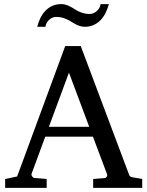

<svg xmlns="http://www.w3.org/2000/svg" viewBox="-20 -910 714 930"><path d="M314 -558.1 216.8 -295.9H412.1ZM431.2 0V-43L488.8 -47.9Q493.7 -47.9 497.1 -54.4Q500.5 -61 499 -64.9L430.2 -248H199.2L132.8 -67.9Q131.8 -64.9 132.8 -61.5Q133.8 -58.1 136.2 -54.9Q138.7 -51.8 141.6 -49.8Q144.5 -47.9 147 -47.9L206.1 -43V0H4.9V-43L63 -55.2L295.9 -687H371.1L603 -69.8Q606.4 -59.6 609.6 -56.2Q612.8 -52.7 624 -50.8L668.9 -43V0ZM507.3 -890.1Q501.5 -868.2 491.7 -848.1Q481.9 -828.1 467.8 -813.2Q453.6 -798.3 434.6 -789.3Q415.5 -780.3 391.1 -780.3Q377.9 -780.3 366.9 -783.9Q356 -787.6 345.9 -792.7Q335.9 -797.9 326.2 -804.2Q316.4 -810.5 305.4 -815.7Q294.4 -820.8 281.2 -824.5Q268.1 -828.1 252 -828.1Q241.7 -828.1 232.9 -824Q224.1 -819.8 217 -813.2Q210 -806.6 205.6 -797.9Q201.2 -789.1 200.2 -780.3H160.2Q166 -802.2 175.5 -822.3Q185.1 -842.3 199.5 -857.4Q213.9 -872.6 232.9 -881.3Q252 -890.1 276.4 -890.1Q289.6 -890.1 300.3 -886.5Q311 -882.8 321 -877.7Q331.1 -872.6 340.6 -866.2Q350.1 -859.9 361.1 -854.7Q372.1 -849.6 385 -845.9Q397.9 -842.3 414.1 -842.3Q424.3 -842.3 433.3 -846.4Q442.4 -850.6 449.7 -857.2Q457 -863.8 461.7 -872.6Q466.3 -881.3 467.3 -890.1Z"/></svg>

Font: Charis SIL Eur
Style: Regular
Weight: 400
Foundry: SIL International
Version: Version 5.000